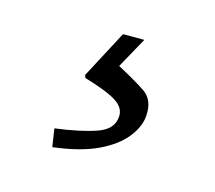

<svg xmlns="http://www.w3.org/2000/svg" viewBox="-49 -57 380 339"><g transform="rotate(15 141.0 112.5)"><path d="M70 225 65 192Q111 186 140 176Q169 166 170 142Q171 126 153.5 115Q136 104 95 92L93 87L139 0H178L147 56Q179 73 198.5 86Q218 99 216 128Q215 148 199 168.5Q183 189 151.5 204Q120 219 70 225Z"/></g></svg>

Font: Ancizar Sans Thin
Style: Italic
Weight: 100
Italic angle: -4°
Designer: Cesar Puertas, Viviana Monsalve, Julian Moncada, Julian Prieto, Jose Castro, Mariel Hernandez, Felipe Aragon, Sara Alarc
Version: Version 8.100